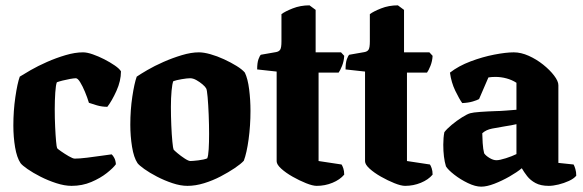

<svg xmlns="http://www.w3.org/2000/svg" viewBox="-20 -696 2182 719"><path d="M248 0Q222 0 191 -10Q160 -20 131.5 -34.5Q103 -49 83 -63Q63 -77 57 -85Q43 -106 36.5 -144.5Q30 -183 30 -226Q30 -281 37.5 -332.5Q45 -384 54 -409Q68 -418 95 -433.5Q122 -449 156 -464Q190 -479 225.5 -489.5Q261 -500 291 -500Q306 -500 327.5 -492.5Q349 -485 370.5 -474Q392 -463 409.5 -451Q427 -439 433 -429Q433 -393 416 -355.5Q399 -318 382 -296Q362 -296 343 -301.5Q324 -307 313 -311Q307 -331 298 -352.5Q289 -374 280 -388.5Q271 -403 264 -403Q257 -403 243 -400.5Q229 -398 215 -394.5Q201 -391 193 -388Q189 -379 187 -349.5Q185 -320 185 -287Q185 -253 186.5 -221Q188 -189 190 -167Q192 -145 194 -141Q195 -139 208.5 -129.5Q222 -120 237.5 -111Q253 -102 260 -102Q277 -102 306 -105.5Q335 -109 362 -113Q389 -117 398 -118Q403 -114 408 -104.5Q413 -95 414 -81Q404 -67 380 -48Q356 -29 322 -14.5Q288 0 248 0Z M682 0Q656 0 626 -10Q596 -20 568 -34.5Q540 -49 520.5 -63Q501 -77 495 -85Q481 -106 474.5 -146Q468 -186 468 -229Q468 -284 475.5 -334Q483 -384 492 -409Q505 -418 531.5 -433.5Q558 -449 592 -464Q626 -479 661 -489.5Q696 -500 725 -500Q743 -500 768 -493Q793 -486 819 -474Q845 -462 866 -449Q887 -436 897 -424Q908 -401 913 -361.5Q918 -322 918 -281Q918 -226 911 -174.5Q904 -123 893 -94Q882 -82 859 -66.5Q836 -51 806.5 -35.5Q777 -20 744.5 -10Q712 0 682 0ZM693 -93Q701 -93 722.5 -95.5Q744 -98 756 -103Q760 -112 761.5 -137.5Q763 -163 763 -194Q763 -228 761.5 -266Q760 -304 757.5 -332.5Q755 -361 752 -365Q749 -371 738.5 -380Q728 -389 715.5 -396Q703 -403 692 -403Q681 -403 660.5 -399.5Q640 -396 629 -392Q625 -383 622.5 -356Q620 -329 620 -296Q620 -262 621.5 -226.5Q623 -191 625.5 -165.5Q628 -140 630 -136Q632 -133 644.5 -122.5Q657 -112 671.5 -102.5Q686 -93 693 -93Z M1166 0Q1151 0 1126 -10Q1101 -20 1075.5 -34.5Q1050 -49 1033 -64.5Q1016 -80 1016 -92V-428L943 -436Q943 -461 948 -474.5Q953 -488 957 -491L1014 -501Q1025 -503 1029.5 -510.5Q1034 -518 1034 -541V-643Q1047 -653 1076 -664.5Q1105 -676 1139 -676L1162 -659V-500H1257L1269 -487Q1268 -467 1261 -449.5Q1254 -432 1248 -424H1173V-93L1259 -80Q1262 -76 1265.5 -66Q1269 -56 1269 -42Q1253 -23 1225 -11.5Q1197 0 1166 0Z M1497 0Q1482 0 1457 -10Q1432 -20 1406.5 -34.5Q1381 -49 1364 -64.5Q1347 -80 1347 -92V-428L1274 -436Q1274 -461 1279 -474.5Q1284 -488 1288 -491L1345 -501Q1356 -503 1360.5 -510.5Q1365 -518 1365 -541V-643Q1378 -653 1407 -664.5Q1436 -676 1470 -676L1493 -659V-500H1588L1600 -487Q1599 -467 1592 -449.5Q1585 -432 1579 -424H1504V-93L1590 -80Q1593 -76 1596.5 -66Q1600 -56 1600 -42Q1584 -23 1556 -11.5Q1528 0 1497 0Z M1782 3Q1760 3 1732 -10.5Q1704 -24 1681 -42Q1658 -60 1650 -73Q1640 -106 1640 -154Q1640 -167 1641 -179Q1642 -191 1644 -201Q1653 -213 1671.5 -228.5Q1690 -244 1710 -256.5Q1730 -269 1741 -272Q1751 -275 1779 -277Q1807 -279 1838 -280Q1850 -280 1853.5 -280.5Q1857 -281 1861 -281Q1865 -281 1876 -282Q1887 -283 1914 -285V-386Q1897 -397 1876.5 -402.5Q1856 -408 1835 -408Q1821 -408 1809 -406L1774 -325Q1767 -321 1750.5 -316Q1734 -311 1711 -310Q1700 -325 1685 -356Q1670 -387 1665 -424Q1697 -449 1742 -466Q1787 -483 1831 -491.5Q1875 -500 1904 -500Q1931 -500 1960 -487Q1989 -474 2014 -454Q2039 -434 2055 -413Q2071 -392 2071 -377V-86L2128 -80Q2131 -75 2134.5 -63.5Q2138 -52 2138 -38Q2129 -27 2110.5 -18.5Q2092 -10 2071.5 -5Q2051 0 2035 0Q2005 0 1985.5 -10.5Q1966 -21 1954 -36.5Q1942 -52 1934 -66Q1916 -51 1888 -35Q1860 -19 1831.5 -8Q1803 3 1782 3ZM1839 -96Q1851 -96 1874.5 -103.5Q1898 -111 1914 -119V-231Q1906 -229 1895 -227Q1884 -225 1871 -223Q1846 -219 1823 -214.5Q1800 -210 1786 -197Q1786 -184 1787.5 -160.5Q1789 -137 1793 -122Q1799 -113 1813 -104.5Q1827 -96 1839 -96Z"/></svg>

Font: Texturina 72pt Black
Style: Regular
Weight: 900
Designer: Guillermo Torres Carreño
Foundry: Omnibus-Type
Version: Version 1.002; ttfautohint (v1.8.3)